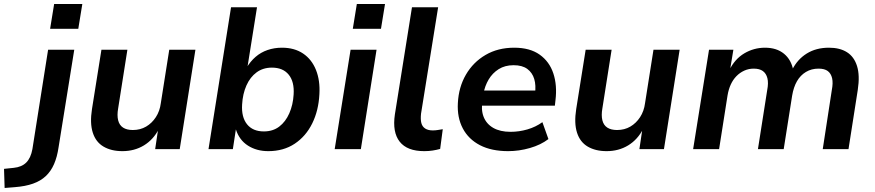

<svg xmlns="http://www.w3.org/2000/svg" viewBox="-129 -741 4346 954"><path d="M120 -598 140 -721H280L260 -598ZM-106 193 -109 98 -61 93Q-21 89 1.5 66.5Q24 44 32 0L110 -494H240L162 -9Q155 39 139.5 74.5Q124 110 98.5 134Q73 158 35 171.5Q-3 185 -56 189Z M479 10Q424 10 385.5 -12.5Q347 -35 332 -82Q317 -129 328 -199L375 -494H504L458 -202Q452 -168 458 -143.5Q464 -119 482.5 -107Q501 -95 531 -95Q568 -95 597 -112Q626 -129 645.5 -159Q665 -189 670 -228L712 -494H842L764 0H642L657 -101H661Q633 -47 586 -18.5Q539 10 479 10Z M1204 10Q1146 10 1103 -17.5Q1060 -45 1043 -98L1028 0H907L1019 -705H1148L1100 -404H1096Q1115 -436 1141 -458.5Q1167 -481 1200.5 -492.5Q1234 -504 1272 -504Q1334 -504 1377 -475Q1420 -446 1441 -393.5Q1462 -341 1458 -273Q1454 -192 1422.5 -128Q1391 -64 1335.5 -27Q1280 10 1204 10ZM1182 -88Q1227 -88 1258.5 -112Q1290 -136 1308.5 -178Q1327 -220 1330 -272Q1334 -335 1305.5 -370Q1277 -405 1222 -405Q1178 -405 1146 -381.5Q1114 -358 1095.5 -316.5Q1077 -275 1074 -222Q1070 -159 1098.5 -123.5Q1127 -88 1182 -88Z M1624 -598 1644 -721H1784L1764 -598ZM1534 0 1613 -494H1742L1664 0Z M1979 10Q1894 10 1857 -37Q1820 -84 1833 -172L1918 -705H2048L1963 -176Q1960 -148 1964.5 -130Q1969 -112 1983.5 -102.5Q1998 -93 2021 -93Q2034 -93 2046 -95Q2058 -97 2071 -99L2058 -1Q2040 4 2020.5 7Q2001 10 1979 10Z M2396 10Q2313 10 2256 -19.5Q2199 -49 2170.5 -103Q2142 -157 2146 -229Q2150 -308 2186 -370Q2222 -432 2283.5 -468Q2345 -504 2426 -504Q2504 -504 2552.5 -469.5Q2601 -435 2620.5 -376Q2640 -317 2631 -243L2628 -216H2246L2257 -291H2546L2529 -274Q2535 -317 2525.5 -348.5Q2516 -380 2491 -398.5Q2466 -417 2423 -417Q2380 -417 2349 -397.5Q2318 -378 2299 -346Q2280 -314 2273 -275L2269 -247Q2260 -196 2274 -160.5Q2288 -125 2322 -105.5Q2356 -86 2408 -86Q2450 -86 2491.5 -98Q2533 -110 2566 -134L2596 -50Q2558 -21 2504 -5.5Q2450 10 2396 10Z M2885 10Q2830 10 2791.5 -12.5Q2753 -35 2738 -82Q2723 -129 2734 -199L2781 -494H2910L2864 -202Q2858 -168 2864 -143.5Q2870 -119 2888.5 -107Q2907 -95 2937 -95Q2974 -95 3003 -112Q3032 -129 3051.5 -159Q3071 -189 3076 -228L3118 -494H3248L3170 0H3048L3063 -101H3067Q3039 -47 2992 -18.5Q2945 10 2885 10Z M3315 0 3394 -494H3515L3498 -391H3494Q3522 -448 3569.5 -476Q3617 -504 3672 -504Q3730 -504 3766.5 -474Q3803 -444 3813 -390L3807 -394Q3833 -446 3879.5 -475Q3926 -504 3990 -504Q4044 -504 4079.5 -481.5Q4115 -459 4129.5 -412.5Q4144 -366 4133 -294L4087 0H3959L4004 -293Q4011 -329 4005.5 -352.5Q4000 -376 3984 -388Q3968 -400 3938 -400Q3903 -400 3875.5 -383.5Q3848 -367 3831 -337.5Q3814 -308 3807 -266L3765 0H3637L3683 -293Q3690 -329 3684 -352.5Q3678 -376 3661.5 -388Q3645 -400 3616 -400Q3591 -400 3569 -390Q3547 -380 3530 -362.5Q3513 -345 3502 -321Q3491 -297 3486 -267L3444 0Z"/></svg>

Font: Nunito Sans 10pt
Style: Bold Italic
Weight: 700
Italic angle: -9°
Designer: Vernon Adams
Foundry: Vernon Adams
Version: Version 3.101;gftools[0.9.27]